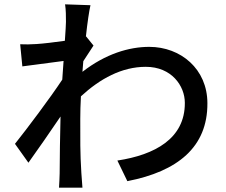

<svg xmlns="http://www.w3.org/2000/svg" viewBox="-20 -821 1040 885"><path d="M284 -720C284 -709 282 -676 279 -633C231 -626 179 -620 148 -618C119 -616 98 -616 73 -617L83 -515C143 -523 226 -534 273 -540C271 -512 269 -482 267 -454C213 -372 105 -228 49 -158L111 -71C153 -129 212 -215 259 -284C256 -173 256 -116 255 -22C255 -6 253 26 252 44H360C358 23 356 -6 355 -24C349 -115 350 -186 350 -273C350 -305 351 -340 353 -377C441 -458 541 -513 652 -513C771 -513 832 -425 832 -347C833 -182 693 -107 521 -81L567 14C799 -31 937 -143 936 -345C936 -503 813 -605 668 -605C575 -605 467 -573 360 -490C361 -506 363 -523 364 -539C380 -564 399 -593 411 -611L377 -653H376C383 -718 391 -771 397 -797L280 -801C284 -774 284 -746 284 -720Z"/></svg>

Font: Source Han Sans JP Medium
Style: Regular
Weight: 500
Designer: Ryoko NISHIZUKA 西塚涼子 (kana, bopomofo & ideographs); Paul D. Hunt (Latin, Greek & Cyrillic); Sandoll Communications 산돌커뮤니
Foundry: Adobe
Version: Version 2.002;hotconv 1.0.116;makeotfexe 2.5.65601